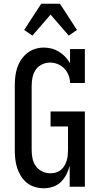

<svg xmlns="http://www.w3.org/2000/svg" viewBox="-20 -997 540 1025"><path d="M213 8Q189 8 165.5 1Q142 -6 123 -21.5Q104 -37 91.5 -57.5Q79 -78 71.5 -101Q64 -124 61.5 -148Q59 -172 59 -196V-539Q59 -563 61.5 -587Q64 -611 71.5 -634Q79 -657 92.5 -677.5Q106 -698 124.5 -713Q143 -728 166.5 -735.5Q190 -743 214 -743Q236 -743 256.5 -737.5Q277 -732 295.5 -720.5Q314 -709 328.5 -693.5Q343 -678 354 -659V-735H433V-554H354Q354 -575 346 -595.5Q338 -616 323.5 -631Q309 -646 289 -654.5Q269 -663 248 -663Q225 -663 204 -653Q183 -643 170.5 -624.5Q158 -606 153.5 -583.5Q149 -561 149 -539V-196Q149 -174 153.5 -151.5Q158 -129 171 -110.5Q184 -92 205 -82Q226 -72 249 -72Q264 -72 278.5 -76Q293 -80 304.5 -89.5Q316 -99 323.5 -111.5Q331 -124 335.5 -138Q340 -152 341.5 -167Q343 -182 343 -196V-322H250V-402H433V0H352V-113Q346 -89 334.5 -66Q323 -43 305 -25.5Q287 -8 262.5 0Q238 8 213 8ZM153 -807 109 -837 200 -977H300L391 -837L347 -807L250 -919Z"/></svg>

Font: Iosevka Curly Slab Medium
Style: Regular
Weight: 500
Monospace: yes
Designer: Belleve Invis
Foundry: Belleve Invis
Version: Version 22.1.2; ttfautohint (v1.8.4)